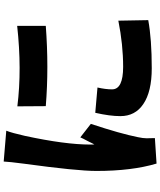

<svg xmlns="http://www.w3.org/2000/svg" viewBox="66 -891 868 1040"><g transform="rotate(-90 500.0 -371.0)"><path d="M444 -711Q643 -686 880 -712V-557Q654 -540 445 -557ZM546 -277Q536 -233 536 -198Q536 -138 658 -138Q778 -138 908 -164L911 -2Q808 17 650 17Q523 17 456 -29Q391 -73 391 -153Q391 -210 409 -289ZM312 -771Q300 -741 284 -670Q237 -452 237 -317Q237 -298 238 -294L257 -332Q270 -356 276 -370L349 -313Q296 -153 277 -58Q271 -30 271 -11Q271 18 272 34L134 43Q94 -91 94 -283Q94 -388 133 -673Q144 -757 145 -785Z"/></g></svg>

Font: KaiGen Gothic KR Heavy
Style: Heavy
Weight: 900
Designer: Ryoko NISHIZUKA  (kana & ideographs); Paul D. Hunt (Latin, Greek & Cyrillic); Wenlong ZHANG  (bopomofo); Sandoll Communi
Foundry: Adobe Systems Incorporated
Version: Version 1.002 March 28, 2018